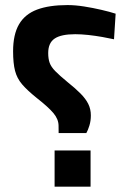

<svg xmlns="http://www.w3.org/2000/svg" viewBox="-20 -722 496 742"><path d="M313.6 -207.7H206.6L206.3 -236.6Q205.9 -262 186.2 -285.2Q166.5 -308.5 121.7 -343.6Q85.4 -372.8 65.6 -395.9Q45.7 -419.1 38.2 -448.2Q30.6 -477.4 30.6 -523.8Q30.6 -588.7 53.5 -628Q76.4 -667.3 123.1 -684.9Q169.8 -702.4 241 -702.4Q270.6 -702.4 304.9 -697Q339.2 -691.6 371.7 -684Q404.2 -676.5 426.9 -669.1L420.6 -570.2Q401.5 -574.5 374.8 -579.2Q348.1 -583.9 320.7 -586.9Q293.3 -589.8 270.8 -589.8Q216 -589.8 191.1 -572.9Q166.3 -556.1 166.3 -517.1Q166.3 -494.4 172 -478.9Q177.6 -463.4 193.8 -446.9Q209.9 -430.4 241 -404.8Q271.4 -380.6 291.3 -360.4Q311.3 -340.2 321.2 -320.2Q331.1 -300.2 331.1 -276.2Q331.1 -254.5 325.4 -236.4Q319.8 -218.3 313.6 -207.7ZM330 -0.6H191V-140.4H330Z"/></svg>

Font: Cairo
Style: Regular
Weight: 400
Designer: Mohamed Gaber, Accademia di Belle Arti di Urbino
Foundry: Kief Type Foundry, Accademia di Belle Arti di Urbino
Version: Version 3.120